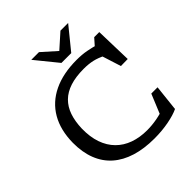

<svg xmlns="http://www.w3.org/2000/svg" viewBox="-245 -1076 1245 1245"><g transform="rotate(-45 377.5 -453.0)"><path d="M455.5 -61.5Q500 -61.5 546 -70Q592 -78.5 632.5 -94L574 -45L642.5 -211H700L680.5 -31.5Q643.5 -13.5 582 -1.8Q520.5 10 451.5 10Q357 10 283.5 -12.8Q210 -35.5 159.2 -80.2Q108.5 -125 82.5 -191.5Q56.5 -258 57 -345Q58.5 -460.5 105.5 -541.5Q152.5 -622.5 241 -665.2Q329.5 -708 455 -708Q503.5 -708 543.2 -700.5Q583 -693 624.5 -681L592.5 -678.5L639.5 -731.5H686L693 -477.5L629.5 -476.5L580 -632.5L605.5 -596.5Q562 -618.5 526.2 -626.5Q490.5 -634.5 446 -634.5Q373.5 -634.5 320.8 -617.5Q268 -600.5 233.8 -566.8Q199.5 -533 182.5 -483.5Q165.5 -434 163.5 -369.5Q162 -293.5 182 -236Q202 -178.5 240.8 -139.5Q279.5 -100.5 334.2 -81Q389 -61.5 455.5 -61.5ZM428 -817.5H404L514.5 -916H585L461 -763.5H371L247 -916H317.5Z"/></g></svg>

Font: Newsreader 9pt
Style: Regular
Weight: 400
Designer: Hugues Gentile
Foundry: Production Type
Version: Version 1.003